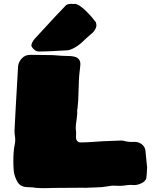

<svg xmlns="http://www.w3.org/2000/svg" viewBox="-20 -947 827 989"><path d="M195.8 22C182.1 22 172.9 21.5 168.5 21C154.3 18.6 139.6 17.1 125.5 17.1C98.6 17.1 80.1 7.8 69.8 -10.3C59.6 -28.3 53.2 -46.9 50.8 -66.9C49.3 -84 48.8 -101.6 48.8 -118.7C48.8 -149.9 50.8 -174.8 54.2 -193.4C56.2 -203.1 57.6 -212.9 58.6 -223.1C58.6 -231.4 58.1 -240.2 56.6 -248.5C55.2 -256.8 54.7 -264.6 54.7 -272.9C56.6 -318.8 63 -430.2 73.2 -606.4C74.7 -620.6 81.1 -633.8 92.3 -646C103 -658.2 117.2 -664.1 135.3 -664.6C156.2 -664.6 194.8 -664.1 251 -663.1C285.6 -660.2 311 -658.7 326.7 -658.7C352.5 -658.7 370.1 -655.3 379.9 -647.9C389.2 -640.6 394 -630.9 394 -617.7C394 -613.3 393.6 -608.9 393.1 -604C388.7 -568.8 386.7 -546.9 386.7 -538.1C386.7 -538.1 382.8 -428.7 382.8 -428.7C382.8 -426.3 381.3 -411.6 378.9 -384.8C377.9 -384.3 377.4 -381.8 377.4 -377C377.4 -370.6 377.4 -366.7 377.9 -365.7C377.9 -364.3 377.9 -363.3 377.9 -362.8C377.9 -359.4 377 -350.1 375 -335C371.6 -314 370.1 -297.4 370.1 -286.1C370.1 -282.7 370.6 -279.3 371.1 -275.9C371.6 -272.5 372.1 -269 372.1 -266.1C372.1 -266.1 371.6 -238.8 371.6 -238.8C371.6 -230.5 374.5 -223.6 379.9 -218.8C383.3 -215.3 387.2 -213.4 391.6 -213.4C410.2 -213.4 428.7 -213.9 447.8 -215.3C478.5 -218.3 530.3 -220.7 603 -223.1C610.4 -223.1 617.2 -222.2 624.5 -219.7C633.3 -217.3 645 -215.8 659.2 -215.8C659.2 -215.8 673.3 -216.3 673.3 -216.3C687 -216.3 699.2 -212.4 710 -204.1C720.7 -195.8 727.1 -185.5 729 -172.4C731.4 -152.8 734.4 -123.5 737.8 -84.5C736.3 -57.1 735.4 -39.1 733.9 -30.3C731.4 -19 723.1 -10.3 710 -3.9C696.8 2.9 683.6 6.3 670.9 6.3C670.9 6.3 654.8 5.4 654.8 5.4C645.5 5.4 636.2 6.3 627 7.8C617.7 9.3 606.9 10.3 595.7 10.3C591.3 10.3 586.4 10.3 581.5 9.8C576.2 9.3 568.4 9.3 557.6 9.3C549.8 10.3 542 11.2 534.7 12.7C517.6 16.1 496.6 18.1 471.2 18.6C445.3 19 429.2 20 422.9 20.5C422.9 20.5 403.3 20 403.3 20C403.3 20 257.8 21 257.8 21C243.7 21.5 231 22 218.8 22C218.8 22 195.8 22 195.8 22ZM160.6 -688C154.3 -692.4 149.9 -696.8 146.5 -701.7C143.1 -706.5 141.6 -710 141.6 -711.4C141.6 -722.2 147.5 -733.9 158.7 -747.1C158.7 -747.1 163.6 -752.4 163.6 -752.4C248 -844.7 300.8 -900.9 320.8 -920.9C328.1 -925.3 336.9 -927.2 347.2 -927.2C350.6 -927.2 354.5 -926.8 358.4 -926.3C358.4 -926.3 358.9 -926.8 358.9 -926.8C358.9 -926.8 360.8 -926.8 364.3 -927.2C378.9 -927.2 400.4 -913.1 428.7 -884.8C444.8 -868.7 460 -851.1 473.6 -832.5C475.6 -826.7 476.6 -821.3 476.6 -816.4C476.6 -805.7 470.7 -793.9 459.5 -780.8C457.5 -778.3 455.1 -775.9 451.7 -773.9C451.7 -773.9 422.4 -748 422.4 -748C391.1 -715.8 361.3 -695.8 333 -688.5C331.5 -688 330.1 -688 328.1 -688C328.1 -688 303.2 -686.5 303.2 -686.5C247.1 -683.1 206.5 -681.6 181.6 -681.6C173.3 -681.6 166.5 -683.6 160.6 -688Z"/></svg>

Font: Kaph
Style: Regular
Weight: 400
Designer: GGBotNet
Foundry: f0n7.com